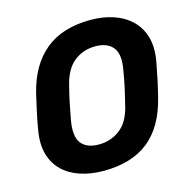

<svg xmlns="http://www.w3.org/2000/svg" viewBox="-106 -813 914 926"><g transform="rotate(-15 351.5 -350.0)"><path d="M300 10Q238 10 185.5 -7Q133 -24 97.5 -58Q62 -92 47.5 -143Q33 -194 45 -263Q52 -306 61.5 -348.5Q71 -391 81 -435Q114 -570 199.5 -640Q285 -710 426 -710Q488 -710 540 -692.5Q592 -675 628 -640Q664 -605 678.5 -554Q693 -503 681 -435Q673 -391 664 -348.5Q655 -306 644 -263Q610 -125 525 -57.5Q440 10 300 10ZM311 -119Q371 -119 417 -154.5Q463 -190 481 -268Q492 -312 500.5 -350.5Q509 -389 516 -432Q531 -510 503.5 -545.5Q476 -581 415 -581Q354 -581 309 -545.5Q264 -510 245 -432Q234 -389 226 -350.5Q218 -312 210 -268Q196 -190 222.5 -154.5Q249 -119 311 -119Z"/></g></svg>

Font: Rubik SemiBold
Style: Italic
Weight: 600
Italic angle: -12°
Designer: Hubert and Fischer
Foundry: Hubert and Fischer
Version: Version 2.300;gftools[0.9.30]